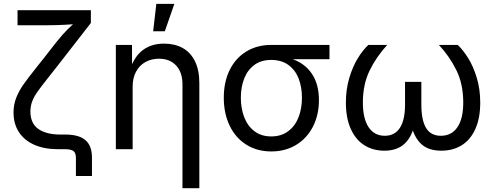

<svg xmlns="http://www.w3.org/2000/svg" viewBox="-20 -781 2584 1005"><path d="M320.3 0H283.7Q211.9 0 159.4 -23.2Q106.9 -46.4 78.9 -89.6Q50.8 -132.8 50.8 -192.4Q50.8 -232.9 64.5 -268.1Q78.1 -303.2 101.3 -336.7Q124.5 -370.1 172.9 -430.7Q188.5 -449.7 210.9 -478.5L274.4 -559.6Q307.6 -601.6 335.7 -629.2Q363.8 -656.7 397.5 -685.5L396 -657.2Q361.8 -653.3 315.7 -651.1Q269.5 -648.9 230.5 -648.9H71.8V-727.5H455.6V-660.6L274.4 -427.7L233.9 -376.5Q194.8 -327.1 176.8 -301.8Q158.7 -276.4 148.9 -251.2Q139.2 -226.1 139.2 -197.3Q139.2 -135.3 180.7 -106Q222.2 -76.7 297.4 -76.7H322.3Q393.1 -76.7 427.2 -47.4Q461.4 -18.1 461.4 44.4V140.1H377.4V46.4Q377.4 20 365 10Q352.5 0 320.3 0Z M674.3 0H586.4V-545.9H670.9L671.4 -413.6H659.2Q683.1 -486.3 728.5 -519.5Q773.9 -552.7 838.4 -552.7Q894.5 -552.7 936 -529.8Q977.5 -506.8 1000.5 -460.4Q1023.4 -414.1 1023.4 -346.7V204.1H935.1V-339.4Q935.1 -402.3 902.1 -438Q869.1 -473.6 812 -473.6Q772.5 -473.6 741.2 -456.3Q710 -439 692.1 -405.8Q674.3 -372.6 674.3 -327.1ZM798.3 -760.7H892.6L842.8 -617.2H781.7Z M1151.4 -269.5Q1151.4 -352.5 1182.4 -415Q1213.4 -477.5 1269.8 -511.7Q1326.2 -545.9 1399.9 -545.9H1704.6V-471.2H1465.3L1399.9 -467.3Q1347.2 -467.3 1311.5 -441.2Q1275.9 -415 1258.3 -370.1Q1240.7 -325.2 1240.7 -269.5Q1240.7 -213.9 1258.3 -167.7Q1275.9 -121.6 1311.8 -94.2Q1347.7 -66.9 1399.9 -66.9Q1452.6 -66.9 1489 -94.5Q1525.4 -122.1 1543 -168Q1560.5 -213.9 1560.5 -269.5Q1560.5 -325.7 1543 -370.4Q1525.4 -415 1489.3 -441.2Q1453.1 -467.3 1399.9 -467.3V-489.3Q1475.1 -489.3 1531.2 -463.4Q1587.4 -437.5 1618.4 -385.5Q1649.4 -333.5 1649.4 -256.8Q1649.4 -179.7 1618.2 -118.4Q1586.9 -57.1 1530.3 -22.7Q1473.6 11.7 1399.9 11.7Q1326.2 11.7 1269.8 -23.4Q1213.4 -58.6 1182.4 -122.6Q1151.4 -186.5 1151.4 -269.5Z M1790.5 -244.1Q1790.5 -313 1808.1 -372.3Q1825.7 -431.6 1852.3 -475.1Q1878.9 -518.6 1908.2 -545.9H2006.8Q1949.7 -483.4 1914.6 -411.4Q1879.4 -339.4 1879.4 -244.1Q1879.4 -160.6 1909.2 -115.5Q1939 -70.3 1994.1 -70.3Q2046.4 -70.3 2073.2 -111.8Q2100.1 -153.3 2100.1 -233.4V-352.5H2185.5V-233.4Q2185.5 -152.3 2210.2 -111.3Q2234.9 -70.3 2287.6 -70.3Q2344.2 -70.3 2374.5 -115.5Q2404.8 -160.6 2404.8 -244.1Q2404.8 -340.8 2368.9 -413.6Q2333 -486.3 2277.3 -545.9H2376Q2404.3 -519 2430.9 -476.3Q2457.5 -433.6 2475.6 -374Q2493.7 -314.5 2493.7 -244.1Q2493.7 -162.1 2468 -105.5Q2442.4 -48.8 2396.5 -20.5Q2350.6 7.8 2290.5 7.8Q2221.7 7.8 2184.3 -27.8Q2147 -63.5 2132.3 -127.4H2148.9Q2135.3 -63 2096.4 -27.6Q2057.6 7.8 1991.7 7.8Q1932.6 7.8 1887.2 -20.8Q1841.8 -49.3 1816.2 -106Q1790.5 -162.6 1790.5 -244.1Z"/></svg>

Font: Inter RS Variable
Style: Regular
Weight: 400
Designer: Rasmus Andersson (customised by Maria Ramos and Noel Pretorius)
Foundry: rsms
Version: Version 3.001;Glyphs 3.2.3 (3260)